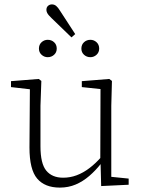

<svg xmlns="http://www.w3.org/2000/svg" viewBox="-20 -840 648 873"><path d="M252 13Q184 13 149 -28Q114 -69 114 -169L116 -450L134 -432L30 -444V-471L156 -481L168 -472L164 -359V-175Q164 -96 190.5 -64Q217 -32 267 -32Q299 -32 328.5 -43Q358 -54 386.5 -75.5Q415 -97 442 -128L454 -97H440Q415 -65 386 -40Q357 -15 324 -1Q291 13 252 13ZM440 6 437 -108 436 -109 437 -435 352 -444V-471L477 -481L489 -472L486 -359V-36L565 -28V0ZM197 -580Q181 -580 169 -591Q157 -602 157 -619Q157 -637 169 -648Q181 -659 197 -659Q214 -659 226 -648Q238 -637 238 -619Q238 -602 226 -591Q214 -580 197 -580ZM305 -670 214 -758Q207 -765 202 -770.5Q197 -776 194 -782.5Q191 -789 191 -795Q191 -807 198.5 -813.5Q206 -820 216 -820Q227 -820 235.5 -813Q244 -806 253 -791L322 -685ZM391 -580Q374 -580 362 -591Q350 -602 350 -619Q350 -637 362 -648Q374 -659 391 -659Q407 -659 419 -648Q431 -637 431 -619Q431 -602 419 -591Q407 -580 391 -580Z"/></svg>

Font: Source Serif 4 18pt Light
Style: Regular
Weight: 300
Designer: Frank Grießhammer
Foundry: Adobe Systems Incorporated
Version: Version 4.004;hotconv 1.0.116;makeotfexe 2.5.65601